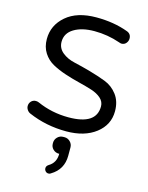

<svg xmlns="http://www.w3.org/2000/svg" viewBox="-143 -795 902 1169"><g transform="rotate(15 308.5 -211.0)"><path d="M318 47Q338 47 353 62Q368 77 368 98V150Q368 237 294 281Q289 286 279 286Q268 286 260.5 278Q253 270 253 259Q253 245 267 236Q312 210 312 153H309Q288 153 273 138.5Q258 124 258 103V98Q258 77 273 62Q288 47 309 47ZM149 -510Q149 -470 180.5 -444Q212 -418 259 -407.5Q306 -397 361 -381.5Q416 -366 463 -348Q510 -330 541.5 -288.5Q573 -247 573 -185Q573 -99 502.5 -44.5Q432 10 317 10Q190 10 79 -38Q67 -43 59 -54.5Q51 -66 51 -79Q51 -96 62.5 -108.5Q74 -121 92 -121Q102 -121 111 -117Q203 -76 308 -76Q483 -76 483 -191Q483 -221 459.5 -242Q436 -263 398.5 -275Q361 -287 316 -298Q271 -309 225.5 -324Q180 -339 142.5 -359.5Q105 -380 81.5 -416.5Q58 -453 58 -503Q58 -590 126.5 -649Q195 -708 317 -708Q427 -708 516 -675Q544 -665 544 -635Q544 -619 533 -606Q522 -593 504 -593Q498 -593 488 -597Q410 -624 327 -624Q248 -624 198.5 -594Q149 -564 149 -510Z"/></g></svg>

Font: VarelaRound
Style: Regular
Weight: 400
Designer: Joe Prince, Avraham Cornfeld
Foundry: Joe Prince, Avraham Cornfeld
Version: Version 2.000;PS 002.000;hotconv 1.0.88;makeotf.lib2.5.64775